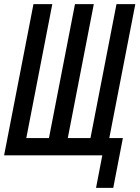

<svg xmlns="http://www.w3.org/2000/svg" viewBox="-33 -749 673 926"><path d="M430.2 157.2H513.2L559.6 -83H494.1L619.6 -729H528.8L403.3 -83H293.9L419.4 -729H328.6L203.1 -83H93.8L219.2 -729H128.4L-13.2 0H460.4Z"/></svg>

Font: Hack
Style: Oblique
Weight: 400
Italic angle: -12°
Monospace: yes
Designer: Christopher Simpkins
Foundry: Christopher Simpkins
Version: Version 2.010